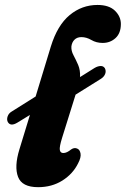

<svg xmlns="http://www.w3.org/2000/svg" viewBox="-20 -745 508 776"><path d="M11.5 -252Q6.5 -262 10.8 -274.5Q15 -287 27 -294L124 -355L185.5 -557Q212 -643 261.5 -684Q311 -725 374 -725Q420.5 -725 444.5 -701.8Q468.5 -678.5 468.5 -648Q468.5 -611 447 -591.2Q425.5 -571.5 395 -571.5Q369.5 -571.5 349.5 -583.2Q329.5 -595 309 -595Q291.5 -595 281 -584.5Q270.5 -574 268.5 -557Q267.5 -539.5 277 -521.8Q286.5 -504 295.8 -482.8Q305 -461.5 303.5 -433.5L362.5 -470.5Q375.5 -478 386.8 -478.2Q398 -478.5 404 -469Q409.5 -458 405 -446.2Q400.5 -434.5 388 -426.5L285.5 -362.5L231 -188Q219.5 -151 221.8 -138.8Q224 -126.5 236 -126.5Q250 -126.5 267.5 -141Q280.5 -150 292 -144.5Q302.5 -140.5 305.5 -124.8Q308.5 -109 295.5 -84.5Q274.5 -42 232 -15.2Q189.5 11.5 134 11.5Q69 11.5 53 -30Q37 -71.5 58.5 -141.5L101 -280.5L50.5 -249.5Q22.5 -232.5 11.5 -252Z"/></svg>

Font: Fraunces 72pt SuperSoft
Style: Bold Italic
Weight: 700
Italic angle: -16°
Version: Version 1.000;[0bf87f6ff]